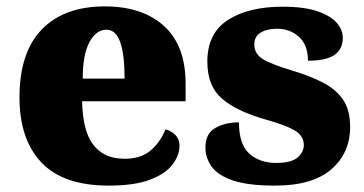

<svg xmlns="http://www.w3.org/2000/svg" viewBox="-20 -571 1140 601"><path d="M320 10Q178 10 109.5 -62.5Q41 -135 41 -266Q41 -407 111 -479Q181 -551 308 -551Q426 -551 493.5 -489.5Q561 -428 561 -309V-254H237Q239 -160 272.5 -117Q306 -74 370 -74Q421 -74 451.5 -100Q482 -126 498 -166Q517 -161 529.5 -148Q542 -135 542 -115Q542 -85 520 -56Q498 -27 449.5 -8.5Q401 10 320 10ZM370 -325Q370 -399 356.5 -438.5Q343 -478 313 -478Q281 -478 260 -439Q239 -400 239 -325Z M841 10Q757 10 709.5 -6Q662 -22 642.5 -49.5Q623 -77 623 -109Q623 -153 654 -170.5Q685 -188 728 -188Q728 -119 760.5 -90Q793 -61 844 -61Q892 -61 911.5 -78Q931 -95 931 -117Q931 -146 902 -163Q873 -180 811 -197Q720 -223 674.5 -262.5Q629 -302 629 -378Q629 -467 693.5 -508.5Q758 -550 864 -550Q933 -550 974.5 -535.5Q1016 -521 1034.5 -499Q1053 -477 1053 -453Q1053 -417 1027 -399Q1001 -381 944 -381Q944 -430 916 -455.5Q888 -481 847 -481Q816 -481 796 -469Q776 -457 776 -432Q776 -404 800.5 -387.5Q825 -371 895 -350Q949 -334 990 -313Q1031 -292 1053.5 -259.5Q1076 -227 1076 -174Q1076 -92 1017 -41Q958 10 841 10Z"/></svg>

Font: Noto Serif Hentaigana Black
Style: Regular
Weight: 900
Designer: Kazuhiro Yamada
Foundry: nipponia
Version: Version 1.000; ttfautohint (v1.8.4.7-5d5b)